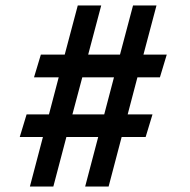

<svg xmlns="http://www.w3.org/2000/svg" viewBox="-20 -680 692 700"><path d="M77 -263H158.5L194 -398H104L129 -481H216L263.5 -660H349L301.5 -481H417.5L465 -660H550.5L503 -481H588L563 -398H481L445.5 -263H536L511 -180.5H423.5L376 0H290.5L338 -180.5H222L174.5 0H89L136.5 -180.5H52ZM244 -263H360L395.5 -398H280Z"/></svg>

Font: League Spartan SemiBold
Style: Regular
Weight: 600
Foundry: The League of Moveable Type
Version: Version 2.002